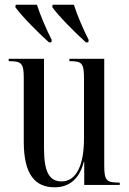

<svg xmlns="http://www.w3.org/2000/svg" viewBox="-20 -786 550 816"><path d="M188 -606H198L200 -616C178 -659 151 -721 137 -766H47L45 -756C69 -721 142 -647 188 -606ZM345 -606H355L357 -616C335 -659 308 -721 294 -766H204L202 -756C226 -721 299 -647 345 -606ZM212 10C278 10 319 -30 336 -98H338V0H489V-10H486C432 -10 423 -19 423 -84V-536H275V-526H277C331 -526 337 -516 337 -447V-197C337 -86 305 -15 242 -15C189 -15 167 -56 167 -157V-536H17V-526H20C72 -526 81 -516 81 -454V-184C81 -46 128 10 212 10Z"/></svg>

Font: Noto Serif Display ExtraCondensed
Style: Regular
Weight: 400
Width: 2
Designer: Monotype Design Team
Foundry: Monotype Imaging Inc.
Version: Version 2.009